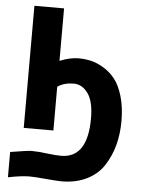

<svg xmlns="http://www.w3.org/2000/svg" viewBox="-56 -619 668 901"><g transform="rotate(5 278.0 -169.0)"><path d="M15.6 118.2Q97.7 104.5 115.2 104.5Q144.5 104.5 187 109.9Q229.5 115.2 254.9 115.2Q379.9 115.2 379.9 -72.3Q379.9 -151.4 352.5 -189.5Q325.2 -227.5 285.2 -227.5Q240.2 -227.5 209 -206.1V0H69.3V-575.2H209V-328.1Q257.8 -347.7 297.9 -347.7Q327.1 -347.7 355.5 -341.3Q383.8 -335 415 -316.4Q446.3 -297.9 469.7 -268.6Q493.2 -239.3 508.3 -188.5Q523.4 -137.7 523.4 -72.3Q523.4 -10.7 509.3 42Q495.1 94.7 466.3 139.2Q437.5 183.6 386.2 209Q335 234.4 266.6 234.4Q248 234.4 193.4 229.5Q138.7 224.6 116.2 224.6Q79.1 224.6 15.6 237.3Z"/></g></svg>

Font: Gothic A1 ExtraBold
Style: Regular
Weight: 800
Designer: HanYang I&C Co.,Ltd.
Foundry: HanYang I&C Co.,Ltd.
Version: Version 2.50